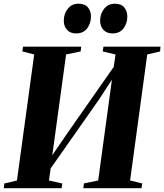

<svg xmlns="http://www.w3.org/2000/svg" viewBox="-32 -988 862 1008"><path d="M-12 0 -9.5 -24.5 57 -40.5 147.5 -702 85.5 -718 89 -743H394L391.5 -718L315 -702L235 -118L210 -125.5L318 -283.5L599.5 -686L559.5 -598.5L574.5 -702L507.5 -718L511 -743H810.5L808.5 -718L741 -702L651 -40.5L714.5 -25L711 0H405.5L408.5 -25L483.5 -40.5L560 -601.5L588 -619.5L490.5 -469.5L195.5 -49L241 -153L225 -40.5L295 -24.5L291.5 0ZM367.5 -812.5Q337 -812.5 319.8 -831.5Q302.5 -850.5 303 -880Q303 -916 324 -942.2Q345 -968.5 380 -968.5Q414 -968.5 430 -948.8Q446 -929 445.5 -901Q445.5 -865.5 425.5 -839Q405.5 -812.5 367.5 -812.5ZM558.5 -812.5Q528 -812.5 510.8 -831.5Q493.5 -850.5 493.5 -880Q494 -916 515 -942.2Q536 -968.5 571 -968.5Q604.5 -968.5 620.5 -948.8Q636.5 -929 636.5 -901Q636.5 -865.5 616.5 -839Q596.5 -812.5 558.5 -812.5Z"/></svg>

Font: Merriweather 120pt ExtraBold
Style: Italic
Weight: 800
Italic angle: -7.8°
Version: Version 2.101